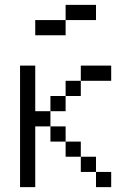

<svg xmlns="http://www.w3.org/2000/svg" viewBox="-20 -770 540 790"><path d="M437.5 0V-62.5H375V0ZM437.5 -437.5V-500H312.5V-437.5H250V-375H187.5V-312.5H125V-500H62.5Q62.5 -500 62.5 0H125Q125 0 125 -250H187.5V-187.5H250V-125H312.5V-62.5H375V-125H312.5V-187.5H250V-250H187.5V-312.5H250V-375H312.5V-437.5ZM375 -687.5V-750H250V-687.5H125V-625H250V-687.5Z"/></svg>

Font: CalcUnifontExMono
Style: Regular
Weight: 500
Version: Version 15.0.06